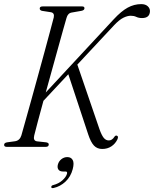

<svg xmlns="http://www.w3.org/2000/svg" viewBox="-22 -732 767 957"><path d="M148.5 -56.5Q142 -30.5 162.5 -27.5L208.5 -22.5Q221.5 -20 221 -12Q221 0 205.5 0H12Q-1.5 0 -1.5 -10Q-1.5 -20 13 -22.5L53 -28Q76.5 -31.5 84.5 -57Q91.5 -82 104.5 -128.2Q117.5 -174.5 133.8 -233Q150 -291.5 167.2 -354Q184.5 -416.5 200.2 -474.5Q216 -532.5 228 -577.5Q240 -622.5 246 -645.5Q250.5 -667.5 232 -671L187 -678Q176 -681 176 -689.5Q176 -700 190.5 -700H387.5Q399 -700 399 -691Q399 -681 384 -678L335.5 -669.5Q316 -666.5 309.5 -642.5Q303.5 -621.5 292.2 -581.8Q281 -542 266.8 -490.5Q252.5 -439 236.8 -382.2Q221 -325.5 206 -271L545 -636Q582 -676 614.2 -693.8Q646.5 -711.5 682 -711.5Q702.5 -711.5 714 -701.2Q725.5 -691 725.5 -676.5Q724.5 -642 686 -642Q669.5 -642 657.5 -647.8Q645.5 -653.5 630 -653.5Q613 -653.5 592.8 -643.5Q572.5 -633.5 546.5 -606L363.5 -410L474 -87.5Q484.5 -58 495 -45Q505.5 -32 520.5 -32Q537 -32 548.5 -50.5Q554 -58.5 561 -55.5Q569.5 -52.5 563.5 -38Q553 -15.5 533.2 -2.5Q513.5 10.5 487.5 10.5Q462.5 10.5 446.5 -6.2Q430.5 -23 417.5 -62.5L318.5 -362L194.5 -229.5Q179 -172 166.5 -126Q154 -80 148.5 -56.5ZM293.5 123Q275.5 123 269 113Q262.5 103 266.5 88Q271 71.5 284.2 61.2Q297.5 51 313.5 51Q332.5 51 340.5 65.8Q348.5 80.5 340.5 111Q330.5 149 304.5 173.2Q278.5 197.5 245.5 205Q234 207.5 233.5 200.5Q233.5 192.5 243 190.5Q270.5 183.5 289 166.8Q307.5 150 312 134Q314.5 123 305.5 123Z"/></svg>

Font: Fraunces 144pt Soft Light
Style: Italic
Weight: 300
Italic angle: -16°
Version: Version 1.000;[b76b70a41]